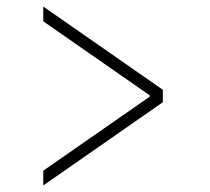

<svg xmlns="http://www.w3.org/2000/svg" viewBox="-20 -625 640 586"><path d="M112 -59V-104L437 -330V-334L112 -560V-605L477 -351V-313Z"/></svg>

Font: Source Code Pro ExtraLight Light
Style: Italic
Weight: 300
Italic angle: -11°
Monospace: yes
Version: Version 1.016;hotconv 1.0.116;makeotfexe 2.5.65601